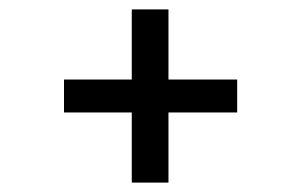

<svg xmlns="http://www.w3.org/2000/svg" viewBox="-20 -515 640 408"><path d="M338 -346H484V-276H338V-127H260V-276H116V-346H260V-495H338Z"/></svg>

Font: FiraDG Mono
Style: Regular
Weight: 400
Designer: Carrois Corporate & Edenspiekermann AG
Foundry: Carrois Corporate GbR & Edenspiekermann AG
Version: Version 3.206